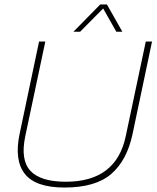

<svg xmlns="http://www.w3.org/2000/svg" viewBox="-20 -830 701 860"><path d="M309 -688 429 -810H459L528 -688H501L442 -792L339 -688ZM269 10Q139 10 91 -51.5Q43 -113 68 -231L155 -644H183L93 -219Q71 -113 116.5 -64.5Q162 -16 275 -16Q500 -16 543 -219L633 -644H661L574 -231Q549 -112 478.5 -51Q408 10 269 10Z"/></svg>

Font: Kanit Thin
Style: Italic
Weight: 250
Italic angle: -12°
Designer: Katatrad Team
Foundry: CadsonDemak
Version: Version 2.000; ttfautohint (v1.8.3)